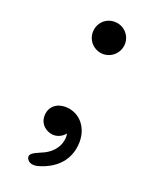

<svg xmlns="http://www.w3.org/2000/svg" viewBox="-169 -544 610 745"><g transform="rotate(30 136.0 -172.0)"><path d="M141 140C196 112 231 67 231 7C231 -64 185 -113 127 -111C90 -110 59 -88 59 -51C59 -14 86 9 119 9C140 9 160 -4 170 -23C173 -16 175 -7 175 5C175 40 154 71 119 92C93 109 79 120 87 135C96 149 115 154 141 140ZM59 -426C59 -389 88 -359 126 -359C162 -359 192 -389 192 -426C192 -463 162 -492 126 -492C88 -492 59 -463 59 -426Z"/></g></svg>

Font: 寒蝉半圆体
Style: Regular
Weight: 400
Designer: Yoshimichi Ohira & Warren
Foundry: ChillType
Version: Version 1.800;Glyphs 3.1.1 (3135)